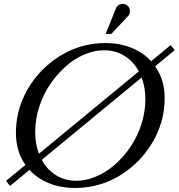

<svg xmlns="http://www.w3.org/2000/svg" viewBox="-20 -954 909 977"><path d="M546.4 -781.2H517.6L569.8 -911.1Q572.8 -918.5 578.1 -923.8Q588.4 -934.1 604 -934.1Q620.1 -934.1 630.6 -923.8Q641.1 -913.6 641.1 -897.9Q641.1 -881.8 632.8 -873.5ZM517.6 -734.9Q589.8 -734.9 649.2 -710.7Q708.5 -686.5 749 -642.6L848.6 -724.6L869.1 -698.7L769.5 -616.7Q817.9 -547.9 817.9 -455.1Q817.9 -351.6 772.5 -260Q727.1 -168.5 647.5 -102.1Q522 2.4 360.8 2.4Q289.1 2.4 229.7 -21.5Q170.4 -45.4 129.9 -89.4L31.2 -7.8L10.7 -33.7L109.4 -114.7Q61 -183.6 61 -277.3Q61 -380.9 106.2 -472.7Q151.4 -564.5 231.4 -630.4Q357.9 -734.9 517.6 -734.9ZM509.8 -698.2Q459.5 -698.2 408.2 -676.3Q356.9 -654.3 312.7 -614.5Q268.6 -574.7 233.9 -523.4Q199.2 -472.2 179.2 -409.2Q159.2 -346.2 159.2 -282.2Q159.2 -220.7 178.2 -171.9L686.5 -590.8Q659.2 -641.1 613.5 -669.7Q567.9 -698.2 509.8 -698.2ZM719.7 -449.7Q719.7 -508.3 700.7 -559.6L192.4 -140.6Q219.7 -90.3 265.1 -62.3Q310.5 -34.2 368.7 -34.2Q410.6 -34.2 453.6 -49.8Q496.6 -65.4 535.2 -93Q573.7 -120.6 607.9 -159.9Q642.1 -199.2 666.7 -244.6Q691.4 -290 705.6 -343.3Q719.7 -396.5 719.7 -449.7Z"/></svg>

Font: Flanker
Style: Italic
Weight: 400
Italic angle: -12°
Designer: Flanker
Version: Version 2.027